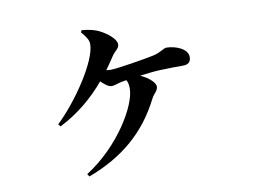

<svg xmlns="http://www.w3.org/2000/svg" viewBox="-73 -701 1145 866"><g transform="rotate(-10 500.0 -268.0)"><path d="M270 60C430 0 539 -94 611 -237C620 -256 640 -268 640 -287C640 -305 613 -330 574 -348C606 -352 639 -356 662 -357C700 -359 741 -359 772 -359C802 -359 809 -375 809 -393C809 -431 752 -452 713 -452C698 -452 684 -435 647 -427C609 -419 479 -397 446 -397L428 -399C442 -418 455 -437 468 -457C484 -480 501 -486 501 -505C501 -529 463 -559 434 -574C411 -587 383 -593 350 -596L345 -587C369 -559 377 -545 377 -527C377 -450 264 -283 172 -196L181 -185C266 -228 335 -286 392 -354C408 -338 426 -324 440 -324C454 -324 469 -332 488 -335L509 -339C516 -329 518 -315 518 -298C518 -223 419 -52 262 48Z"/></g></svg>

Font: Noto Serif KR
Style: Bold
Weight: 700
Designer: Ryoko NISHIZUKA 西塚涼子 (kana & ideographs); Frank Grießhammer (Latin, Greek & Cyrillic); Wenlong ZHANG 张文龙 (bopomofo); San
Foundry: Adobe
Version: Version 2.001;hotconv 1.1.0;makeotfexe 2.6.0